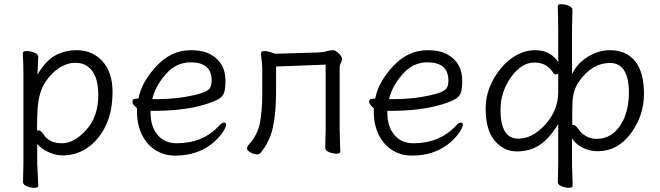

<svg xmlns="http://www.w3.org/2000/svg" viewBox="-20 -726 3154 918"><path d="M157 -101Q161 -103 164 -103Q175 -103 190 -81Q217 -41 276 -41Q335 -41 392.5 -105Q450 -169 450 -271.5Q450 -374 397 -410Q373 -426 339 -426Q305 -426 267.5 -404Q230 -382 198 -335.5Q166 -289 160 -209Q157 -167 157 -101ZM90 144 92 55V-368Q92 -421 89 -472Q89 -482 107 -482Q125 -482 144 -474.5Q163 -467 163 -454Q163 -448 162 -432Q161 -416 160.5 -398.5Q160 -381 159 -369Q199 -437 245.5 -461.5Q292 -486 347 -486Q422 -486 470 -433Q518 -380 518 -287Q518 -194 486.5 -127Q455 -60 401 -21.5Q347 17 279 17Q244 17 209 0Q174 -17 158 -38V56L163 162Q163 172 145 172Q127 172 108.5 164.5Q90 157 90 144Z M728 -252Q840 -252 935 -278Q971 -289 981.5 -302Q992 -315 992 -341Q992 -428 891 -428Q822 -428 772 -370.5Q722 -313 708 -252ZM632 -254 642 -255Q657 -334 728 -410Q799 -486 892 -486Q954 -486 990 -464Q1058 -425 1058 -340Q1058 -306 1052.5 -286Q1047 -266 1027 -253.5Q1007 -241 962 -227Q862 -196 713 -196H700V-186Q700 -121 733.5 -81Q767 -41 824 -41Q950 -41 1028 -125Q1041 -140 1051 -140Q1061 -140 1061 -129.5Q1061 -119 1046.5 -96Q1032 -73 1002 -46Q929 18 817 18Q766 18 724.5 -7.5Q683 -33 659 -81Q635 -129 635 -195V-209Q613 -226 613 -240Q613 -254 632 -254Z M1604 -107 1607 -1Q1607 9 1589.5 9Q1572 9 1553.5 1.5Q1535 -6 1535 -19Q1535 -27 1535.5 -45Q1536 -63 1536.5 -81Q1537 -99 1537 -107V-417L1300 -408V-291Q1300 -185 1284.5 -115.5Q1269 -46 1224 7Q1220 12 1207 12Q1194 12 1177.5 2.5Q1161 -7 1161 -15Q1161 -23 1166 -30Q1212 -80 1223 -139.5Q1234 -199 1234 -281V-387Q1234 -417 1231 -438Q1228 -459 1228 -466.5Q1228 -474 1230 -478Q1233 -482 1244.5 -482Q1256 -482 1275.5 -476Q1295 -470 1296 -469L1498 -475Q1524 -476 1540.5 -481Q1557 -486 1570.5 -486Q1584 -486 1599.5 -471Q1615 -456 1615 -445Q1615 -434 1609.5 -424.5Q1604 -415 1604 -402Z M1860 -252Q1972 -252 2067 -278Q2103 -289 2113.5 -302Q2124 -315 2124 -341Q2124 -428 2023 -428Q1954 -428 1904 -370.5Q1854 -313 1840 -252ZM1764 -254 1774 -255Q1789 -334 1860 -410Q1931 -486 2024 -486Q2086 -486 2122 -464Q2190 -425 2190 -340Q2190 -306 2184.5 -286Q2179 -266 2159 -253.5Q2139 -241 2094 -227Q1994 -196 1845 -196H1832V-186Q1832 -121 1865.5 -81Q1899 -41 1956 -41Q2082 -41 2160 -125Q2173 -140 2183 -140Q2193 -140 2193 -129.5Q2193 -119 2178.5 -96Q2164 -73 2134 -46Q2061 18 1949 18Q1898 18 1856.5 -7.5Q1815 -33 1791 -81Q1767 -129 1767 -195V-209Q1745 -226 1745 -240Q1745 -254 1764 -254Z M2987 -281Q2987 -425 2896 -425Q2813 -425 2751 -340Q2718 -295 2717 -232Q2716 -213 2716 -187V-128L2720 -129Q2732 -129 2746 -108Q2760 -87 2783 -74.5Q2806 -62 2831 -62Q2881 -62 2916 -92.5Q2951 -123 2969 -173Q2987 -223 2987 -281ZM2373 -201Q2373 -63 2458 -63Q2526 -63 2587.5 -131Q2649 -199 2649 -287V-374Q2643 -370 2637.5 -370Q2632 -370 2627 -375Q2597 -427 2535 -427Q2473 -427 2423 -356.5Q2373 -286 2373 -201ZM2647 145 2649 58V-133Q2607 -64 2560.5 -33Q2514 -2 2451.5 -2Q2389 -2 2345.5 -53Q2302 -104 2302 -207Q2302 -310 2374 -398Q2407 -439 2450 -462.5Q2493 -486 2539 -486Q2612 -486 2649 -429V-594L2647 -697Q2647 -706 2664 -706Q2681 -706 2699 -698.5Q2717 -691 2717 -679L2715 -593V-372Q2749 -441 2825 -472Q2860 -486 2896 -486Q2974 -486 3016.5 -433.5Q3059 -381 3059 -277Q3059 -173 2996 -88Q2933 -3 2838 -3Q2803 -3 2769.5 -18Q2736 -33 2715 -64V59L2718 162Q2718 172 2700.5 172Q2683 172 2665 164.5Q2647 157 2647 145Z"/></svg>

Font: ToneOZ-Pinyin-WenKai-Regular
Style: Regular
Weight: 400
Designer: Fontworks Inc.
Foundry: ToneOZ
Version: Version 0.240331